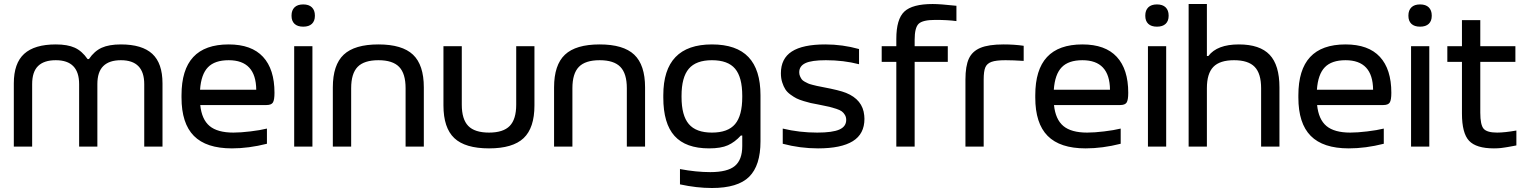

<svg xmlns="http://www.w3.org/2000/svg" viewBox="-20 -730 7607 956"><path d="M48.8 -314.9Q48.8 -415 100.3 -461.9Q151.9 -508.8 257.8 -508.8Q316.4 -508.8 352.3 -492.4Q388.2 -476.1 416 -436H422.9Q449.7 -475.6 486.3 -492.2Q522.9 -508.8 582 -508.8Q687.5 -508.8 738.3 -461.9Q789.1 -415 789.1 -314.9V0H698.2V-311Q698.2 -430.2 582 -430.2Q523.9 -430.2 494.4 -401.1Q464.8 -372.1 464.8 -311V0H374V-311Q374 -430.2 257.8 -430.2Q199.2 -430.2 169.7 -401.4Q140.1 -372.6 140.1 -311V0H48.8Z M1346.7 -268.1Q1346.7 -232.4 1338.9 -219.7Q1331.1 -207 1306.6 -207H977.1Q984.4 -135.3 1023.7 -102.5Q1063 -69.8 1142.1 -69.8Q1178.2 -69.8 1226.8 -75.7Q1275.4 -81.5 1309.1 -89.8V-14.2Q1218.3 8.8 1134.8 8.8Q1006.8 8.8 945.3 -53.5Q883.8 -115.7 883.8 -244.1V-255.9Q883.8 -382.8 942.1 -445.8Q1000.5 -508.8 1118.7 -508.8Q1232.4 -508.8 1289.6 -447Q1346.7 -385.3 1346.7 -268.1ZM976.1 -283.2H1255.9Q1254.4 -430.2 1118.7 -430.2Q1049.3 -430.2 1015.4 -395Q981.4 -359.9 976.1 -283.2Z M1444.8 -500H1535.6V0H1444.8ZM1431.6 -650.9V-652.8Q1431.6 -678.7 1446.5 -693.4Q1461.4 -708 1489.7 -708Q1518.1 -708 1533 -693.4Q1547.9 -678.7 1547.9 -652.8V-650.9Q1547.9 -625.5 1533 -611.3Q1518.1 -597.2 1489.7 -597.2Q1461.4 -597.2 1446.5 -611.3Q1431.6 -625.5 1431.6 -650.9Z M1637.2 -294.9Q1637.2 -406.7 1691.4 -457.8Q1745.6 -508.8 1864.3 -508.8Q1982.4 -508.8 2036.4 -457.8Q2090.3 -406.7 2090.3 -294.9V0H1999.5V-291Q1999.5 -363.8 1967.3 -397Q1935.1 -430.2 1864.3 -430.2Q1793 -430.2 1760.7 -397Q1728.5 -363.8 1728.5 -291V0H1637.2Z M2188 -205.1V-500H2279.3V-209Q2279.3 -136.2 2311.5 -103Q2343.8 -69.8 2415 -69.8Q2485.8 -69.8 2518.1 -103Q2550.3 -136.2 2550.3 -209V-500H2641.1V-205.1Q2641.1 -93.3 2587.2 -42.2Q2533.2 8.8 2415 8.8Q2296.4 8.8 2242.2 -42.2Q2188 -93.3 2188 -205.1Z M2738.8 -294.9Q2738.8 -406.7 2793 -457.8Q2847.2 -508.8 2965.8 -508.8Q3084 -508.8 3137.9 -457.8Q3191.9 -406.7 3191.9 -294.9V0H3101.1V-291Q3101.1 -363.8 3068.8 -397Q3036.6 -430.2 2965.8 -430.2Q2894.5 -430.2 2862.3 -397Q2830.1 -363.8 2830.1 -291V0H2738.8Z M3282.7 -255.9Q3282.7 -508.8 3524.9 -508.8Q3647 -508.8 3706.8 -445.8Q3766.6 -382.8 3766.6 -255.9V-25.9Q3766.6 94.2 3710.2 150.1Q3653.8 206.1 3524.9 206.1Q3448.7 206.1 3365.7 188V111.8Q3446.3 127 3516.6 127Q3602.5 127 3639.2 96.2Q3675.8 65.4 3675.8 -2.9V-55.2H3668.9Q3639.2 -22.5 3604.5 -6.8Q3569.8 8.8 3510.7 8.8Q3394.5 8.8 3338.6 -53.2Q3282.7 -115.2 3282.7 -244.1ZM3373.5 -247.1Q3373.5 -154.8 3409.7 -112.3Q3445.8 -69.8 3524.9 -69.8Q3604.5 -69.8 3640.1 -112.1Q3675.8 -154.3 3675.8 -247.1V-252.9Q3675.8 -345.7 3640.1 -387.9Q3604.5 -430.2 3524.9 -430.2Q3445.8 -430.2 3409.7 -387.7Q3373.5 -345.2 3373.5 -252.9Z M4067.4 -207Q4062.5 -208 4052.7 -210Q4029.3 -214.4 4016.8 -217Q4004.4 -219.7 3981.9 -226.6Q3959.5 -233.4 3946.3 -240Q3933.1 -246.6 3916.3 -258.8Q3899.4 -271 3890.4 -285.2Q3881.3 -299.3 3874.8 -319.8Q3868.2 -340.3 3868.2 -365.2Q3868.2 -438.5 3922.6 -473.6Q3977.1 -508.8 4089.4 -508.8Q4175.3 -508.8 4257.3 -485.8V-410.2Q4180.2 -430.2 4092.3 -430.2Q4020.5 -430.2 3990 -415.5Q3959.5 -400.9 3959.5 -370.1Q3959.5 -359.4 3963.4 -350.6Q3967.3 -341.8 3971.7 -335.4Q3976.1 -329.1 3986.8 -323.2Q3997.6 -317.4 4003.9 -314.5Q4010.3 -311.5 4025.6 -307.6Q4041 -303.7 4047.6 -302.2Q4054.2 -300.8 4071.8 -297.4Q4076.7 -296.4 4079.1 -295.9Q4159.2 -280.8 4192.4 -267.6Q4275.9 -233.9 4283.2 -155.3Q4284.2 -147 4284.2 -138.2Q4284.2 -63 4226.3 -27.1Q4168.5 8.8 4053.2 8.8Q3963.9 8.8 3877.4 -14.2V-89.8Q3960 -69.8 4049.3 -69.8Q4125.5 -69.8 4159.4 -85Q4193.4 -100.1 4193.4 -132.8Q4193.4 -147 4187 -157.7Q4180.7 -168.5 4171.6 -175.3Q4162.6 -182.1 4144 -188.2Q4125.5 -194.3 4110.4 -198Q4095.2 -201.7 4067.4 -207Z M4637.2 -630.9Q4574.7 -630.9 4554.4 -611.8Q4534.2 -592.8 4534.2 -532.2V-500H4699.2V-421.9H4534.2V0H4442.9V-421.9H4370.1V-500H4442.9V-536.1Q4442.9 -634.8 4482.9 -672.4Q4522.9 -710 4624 -710Q4661.1 -710 4742.2 -701.2V-625Q4699.2 -630.9 4637.2 -630.9Z M4986.8 -430.2Q4939.5 -430.2 4916.7 -421.9Q4894 -413.6 4886 -394.3Q4877.9 -375 4877.9 -334V0H4787.1V-334Q4787.1 -400.9 4804 -437.7Q4820.8 -474.6 4861.6 -491.7Q4902.3 -508.8 4977.1 -508.8Q5030.8 -508.8 5077.1 -502V-426.8Q5023.4 -430.2 4986.8 -430.2Z M5597.7 -268.1Q5597.7 -232.4 5589.8 -219.7Q5582 -207 5557.6 -207H5228Q5235.4 -135.3 5274.7 -102.5Q5314 -69.8 5393.1 -69.8Q5429.2 -69.8 5477.8 -75.7Q5526.4 -81.5 5560.1 -89.8V-14.2Q5469.2 8.8 5385.7 8.8Q5257.8 8.8 5196.3 -53.5Q5134.8 -115.7 5134.8 -244.1V-255.9Q5134.8 -382.8 5193.1 -445.8Q5251.5 -508.8 5369.6 -508.8Q5483.4 -508.8 5540.5 -447Q5597.7 -385.3 5597.7 -268.1ZM5227.1 -283.2H5506.8Q5505.4 -430.2 5369.6 -430.2Q5300.3 -430.2 5266.4 -395Q5232.4 -359.9 5227.1 -283.2Z M5695.8 -500H5786.6V0H5695.8ZM5682.6 -650.9V-652.8Q5682.6 -678.7 5697.5 -693.4Q5712.4 -708 5740.7 -708Q5769 -708 5783.9 -693.4Q5798.8 -678.7 5798.8 -652.8V-650.9Q5798.8 -625.5 5783.9 -611.3Q5769 -597.2 5740.7 -597.2Q5712.4 -597.2 5697.5 -611.3Q5682.6 -625.5 5682.6 -650.9Z M5898.4 -710H5989.3V-451.2H5996.6Q6040.5 -508.8 6148.4 -508.8Q6252.9 -508.8 6301.8 -457.3Q6350.6 -405.8 6350.6 -294.9V0H6259.3V-291Q6259.3 -363.8 6227.3 -397Q6195.3 -430.2 6124.5 -430.2Q6053.7 -430.2 6021.5 -397Q5989.3 -363.8 5989.3 -291V0H5898.4Z M6907.7 -268.1Q6907.7 -232.4 6899.9 -219.7Q6892.1 -207 6867.7 -207H6538.1Q6545.4 -135.3 6584.7 -102.5Q6624 -69.8 6703.1 -69.8Q6739.3 -69.8 6787.8 -75.7Q6836.4 -81.5 6870.1 -89.8V-14.2Q6779.3 8.8 6695.8 8.8Q6567.9 8.8 6506.3 -53.5Q6444.8 -115.7 6444.8 -244.1V-255.9Q6444.8 -382.8 6503.2 -445.8Q6561.5 -508.8 6679.7 -508.8Q6793.5 -508.8 6850.6 -447Q6907.7 -385.3 6907.7 -268.1ZM6537.1 -283.2H6816.9Q6815.4 -430.2 6679.7 -430.2Q6610.4 -430.2 6576.4 -395Q6542.5 -359.9 6537.1 -283.2Z M7005.9 -500H7096.7V0H7005.9ZM6992.7 -650.9V-652.8Q6992.7 -678.7 7007.6 -693.4Q7022.5 -708 7050.8 -708Q7079.1 -708 7094 -693.4Q7108.9 -678.7 7108.9 -652.8V-650.9Q7108.9 -625.5 7094 -611.3Q7079.1 -597.2 7050.8 -597.2Q7022.5 -597.2 7007.6 -611.3Q6992.7 -625.5 6992.7 -650.9Z M7434.6 -69.8Q7471.7 -69.8 7530.3 -80.1V-5.9Q7522.9 -4.4 7508.1 -1.7Q7493.2 1 7487.5 2Q7481.9 2.9 7470.9 4.6Q7460 6.3 7453.1 7.1Q7446.3 7.8 7437 8.3Q7427.7 8.8 7418.5 8.8Q7330.1 8.8 7294.7 -29.1Q7259.3 -66.9 7259.3 -165V-421.9H7186.5V-500H7259.3V-629.9H7350.6V-500H7525.4V-421.9H7350.6V-168.9Q7350.6 -108.4 7367.2 -89.1Q7383.8 -69.8 7434.6 -69.8Z"/></svg>

Font: LT Wave Text
Style: Regular
Weight: 400
Designer: Daniel Lyons
Version: Version 2.5 (Glyphs App)